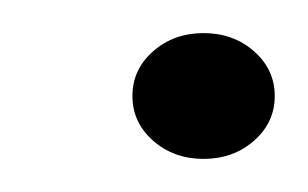

<svg xmlns="http://www.w3.org/2000/svg" viewBox="-20 -96 186 116"><path d="M72.5 -11Q85 0 103 0Q121 0 133.5 -11Q146 -22 146 -38Q146 -54 133.5 -65Q121 -76 103 -76Q85 -76 72.5 -65Q60 -54 60 -38Q60 -22 72.5 -11Z"/></svg>

Font: RIT Indira
Style: Bold
Weight: 700
Designer: Sudheer S
Version: 0.9